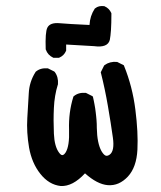

<svg xmlns="http://www.w3.org/2000/svg" viewBox="-20 -624 540 642"><path d="M183.1 -2Q143.6 -6.3 114.7 -43Q86.4 -78.6 77.1 -130.9Q68.4 -182.1 71.3 -229Q74.2 -274.9 76.2 -312Q78.1 -350.6 98.6 -382.8L99.1 -383.8L99.6 -384.3Q115.2 -397.5 139.2 -395.5H140.1L141.1 -395L160.6 -385.3L162.1 -384.3L163.1 -383.3Q175.8 -366.2 173.8 -342.3V-341.8L173.3 -340.8Q162.1 -304.7 160.2 -263.2Q158.2 -221.7 160.2 -177.2Q162.1 -133.8 177.7 -113.3Q181.2 -108.4 184.6 -106.4Q191.4 -102.1 199.2 -113.8Q212.9 -135.3 210.9 -190.4Q209 -248 225.1 -299.8L225.6 -301.3L226.6 -302.2Q242.2 -315.4 266.1 -313.5H267.1L268.1 -313L287.6 -303.2L290 -301.8L291 -299.3Q292.5 -293 293.7 -286.9Q294.9 -280.8 296.1 -274.4Q297.4 -268.1 298.3 -261.7Q299.3 -255.4 300 -248.8Q300.8 -242.2 301.5 -235.8Q302.2 -229.5 302.7 -222.9Q303.2 -216.3 303.5 -209.7Q303.7 -203.1 303.7 -196.3Q304.7 -145 319.3 -118.7Q321.3 -115.7 322.8 -113.3Q329.1 -104.5 334.5 -103.3Q339.8 -102.1 346.7 -106.9Q363.8 -119.1 357.4 -164.1Q350.6 -212.9 340.8 -269.5Q331.1 -326.2 317.4 -380.4L316.9 -382.3L317.9 -384.3L327.6 -403.8L328.6 -405.3L329.6 -406.2Q346.7 -418.9 370.6 -417H371.6L372.6 -416.5L392.1 -406.7L394 -405.8L395 -403.3Q422.9 -334.5 432.6 -257.8Q442.4 -180.7 439.5 -123.5Q436.5 -64.9 407.7 -33.7Q393.1 -18.1 376.2 -10.7Q359.4 -3.4 340.3 -4.9Q305.2 -7.8 264.2 -44.4Q223.1 0 183.1 -2ZM157.7 -431.2Q139.6 -439.9 133.3 -458L132.8 -459V-460Q130.9 -516.1 138.2 -531.2Q147 -549.3 179.2 -546.4Q206.1 -543.9 279.3 -540.5Q280.8 -570.8 296.9 -595.2L297.4 -595.7L298.3 -596.2Q304.2 -601.1 311.5 -602.8Q318.8 -604.5 327.6 -603.5H328.6L329.6 -603Q337.4 -599.6 343 -594Q348.6 -588.4 352.1 -580.6L352.5 -579.1V-578.1Q352.5 -545.9 351.1 -524.4Q349.6 -502.9 347.2 -490.7Q340.3 -463.4 294.4 -469.7L201.2 -475.1V-456.1V-455.1L200.7 -453.6Q197.3 -445.8 191.7 -440.2Q186 -434.6 178.2 -431.2L176.8 -430.7H175.8H160.2H158.7Z"/></svg>

Font: NaikaiFont
Style: SemiBold
Weight: 600
Version: Version 1.89